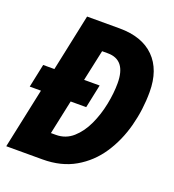

<svg xmlns="http://www.w3.org/2000/svg" viewBox="-131 -816 831 917"><g transform="rotate(20 285.0 -357.0)"><path d="M4 0 69 -306H12L37 -425H94L155 -714H320Q435 -714 497 -652Q559 -590 559 -477Q559 -388 536.5 -303Q514 -218 468.5 -149.5Q423 -81 353 -40.5Q283 0 188 0ZM208 -132Q258 -132 294.5 -164.5Q331 -197 354.5 -248Q378 -299 389.5 -356.5Q401 -414 401 -464Q401 -583 308 -583H279L245 -425H324L299 -306H220L183 -132Z"/></g></svg>

Font: Noto Sans Condensed ExtraBold
Style: Italic
Weight: 800
Width: 3
Italic angle: -12°
Designer: Monotype Design Team
Foundry: Monotype Imaging Inc.
Version: Version 2.013; ttfautohint (v1.8.4.7-5d5b)